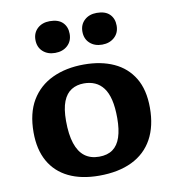

<svg xmlns="http://www.w3.org/2000/svg" viewBox="-87 -854 858 944"><g transform="rotate(-10 342.5 -381.5)"><path d="M333 14Q244 14 180.8 -16.7Q117.5 -47.5 84.2 -106.7Q51 -166 51 -251Q51 -347 88.7 -410.3Q126.5 -473.5 194.5 -505.5Q262.5 -537.5 352.5 -537.5Q437.5 -537.5 501 -508.5Q564.5 -479.5 600 -420.8Q635.5 -362 635.5 -272Q635.5 -180 600.3 -116Q565 -52 497.3 -19Q429.5 14 333 14ZM348.5 -78Q390 -78 416.5 -97Q443 -116 455.7 -154.3Q468.5 -192.5 468.5 -250Q468.5 -303.5 459.5 -341Q450.5 -378.5 433 -401.5Q415.5 -424.5 391.3 -435.2Q367 -446 336.5 -446Q300.5 -446 273.8 -429.5Q247 -413 232.5 -376.5Q218 -340 218 -279.5Q218 -211.5 232.8 -166.8Q247.5 -122 276.5 -100Q305.5 -78 348.5 -78ZM458.5 -618Q421 -618 397.3 -639.8Q373.5 -661.5 373.5 -698Q373.5 -733 397.3 -754.8Q421 -776.5 458.5 -776.5Q501 -776.5 522.8 -755Q544.5 -733.5 544.5 -698Q544.5 -662 520.3 -640Q496 -618 458.5 -618ZM224 -618Q186.5 -618 162.7 -639.8Q139 -661.5 139 -698Q139 -733 162.7 -754.8Q186.5 -776.5 224 -776.5Q266.5 -776.5 288.3 -755Q310 -733.5 310 -698Q310 -662 286 -640Q262 -618 224 -618Z"/></g></svg>

Font: Literata Variable Black
Style: Regular
Weight: 900
Designer: Latin by Veronika Burian and Jose Scaglione. Greek by Irene Vlachou. Cyrillic by Vera Evstafieva.
Foundry: TypeTogether
Version: Version 3.021